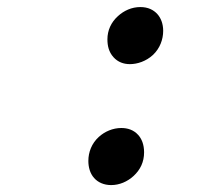

<svg xmlns="http://www.w3.org/2000/svg" viewBox="-20 -535 642 555"><path d="M355.5 -349.6C377 -349.6 402.3 -357.9 421.9 -376C442.4 -395 451.7 -421.4 451.7 -445.8C451.7 -466.8 444.8 -483.4 434.6 -494.6C423.8 -506.3 408.2 -514.6 385.7 -514.6C360.8 -514.6 338.4 -504.4 320.8 -488.3C300.8 -470.2 290.5 -446.8 290.5 -421.4C290.5 -402.8 294.4 -384.8 308.1 -369.6C320.8 -355.5 337.4 -349.6 355.5 -349.6ZM301.3 0C325.2 0 348.1 -9.8 366.2 -26.4C385.7 -44.4 396.5 -66.9 396.5 -94.7C396.5 -117.2 389.6 -133.8 379.4 -145C366.2 -159.7 348.6 -165 330.6 -165C306.2 -165 282.7 -154.8 265.6 -139.2C245.1 -120.6 235.4 -95.2 235.4 -69.8C235.4 -51.8 240.2 -33.7 252 -20.5C263.2 -7.8 280.3 0 301.3 0Z"/></svg>

Font: Hack
Style: Oblique
Weight: 400
Italic angle: -12°
Monospace: yes
Designer: Christopher Simpkins
Foundry: Christopher Simpkins
Version: Version 2.010